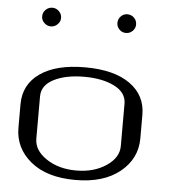

<svg xmlns="http://www.w3.org/2000/svg" viewBox="-53 -799 772 849"><g transform="rotate(5 333.0 -375.0)"><path d="M478.5 -750Q496.1 -750 508.3 -737.8Q520.5 -725.6 520.5 -708Q520.5 -691.4 508.3 -679.2Q496.1 -667 478.5 -667Q461.9 -667 449.7 -679.2Q437.5 -691.4 437.5 -708Q437.5 -725.6 449.7 -737.8Q461.9 -750 478.5 -750ZM187.5 -708Q187.5 -691.4 174.8 -679.2Q162.1 -667 145.5 -667Q128.9 -667 116.2 -679.2Q103.5 -691.4 103.5 -708Q103.5 -725.6 116.2 -737.8Q128.9 -750 145.5 -750Q162.1 -750 174.8 -737.8Q187.5 -725.6 187.5 -708ZM500 -167V-354.5Q500 -404.3 446.8 -431.2Q393.6 -458 312.5 -458Q231.4 -458 178.2 -431.2Q125 -404.3 125 -354.5V-167Q125 -115.2 179.7 -78.6Q234.4 -42 312.5 -42Q390.6 -42 445.3 -78.6Q500 -115.2 500 -167ZM583 -208Q583 -118.2 510.3 -59.1Q437.5 0 312.5 0Q185.5 0 113.8 -59.1Q42 -118.2 42 -208V-312.5Q42 -400.4 113.3 -450.2Q184.6 -500 312.5 -500Q441.4 -500 512.2 -449.7Q583 -399.4 583 -312.5Z"/></g></svg>

Font: okolaks
Style: Regular
Weight: 500
Version: Version 000.6.0